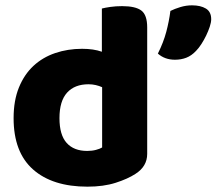

<svg xmlns="http://www.w3.org/2000/svg" viewBox="-20 -684 812 720"><path d="M288 -501Q331 -501 362 -490V-652Q373 -655 393.5 -658Q414 -661 438 -661Q488 -661 510 -644.5Q532 -628 532 -581V-107Q532 -60 488 -32Q459 -13 413.5 1.5Q368 16 308 16Q177 16 104 -48.5Q31 -113 31 -241Q31 -307 51 -356Q71 -405 105.5 -437Q140 -469 187 -485Q234 -501 288 -501ZM363 -357Q352 -362 339 -365Q326 -368 312 -368Q260 -368 231.5 -336.5Q203 -305 203 -241Q203 -178 230 -148Q257 -118 307 -118Q325 -118 340 -122Q355 -126 363 -131ZM715 -493Q698 -475 678.5 -467.5Q659 -460 636 -460Q598 -460 572 -483Q593 -525 603.5 -564.5Q614 -604 619 -643Q635 -651 656.5 -657.5Q678 -664 700 -664Q732 -664 752 -652Q772 -640 772 -612Q772 -600 766.5 -583.5Q761 -567 753 -550.5Q745 -534 735 -518.5Q725 -503 715 -493Z"/></svg>

Font: Baloo 2 ExtraBold
Style: Regular
Weight: 800
Designer: Sarang Kulkarni and Ek Type
Foundry: Ek Type
Version: Version 1.640;hotconv 1.0.111;makeotfexe 2.5.65597; ttfautoh